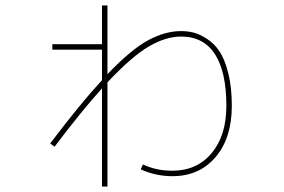

<svg xmlns="http://www.w3.org/2000/svg" viewBox="-20 -636 1040 704"><path d="M354 -616H374V-364Q460 -454 522.5 -488Q585 -522 644 -522Q668 -522 690 -516.5Q712 -511 739 -493.5Q766 -476 785 -447.5Q804 -419 817 -367.5Q830 -316 830 -248Q830 -130 770.5 -60Q711 10 612 10Q551 10 496 -15L504 -33Q553 -10 612 -10Q702 -10 756 -74.5Q810 -139 810 -248Q810 -373 768 -437.5Q726 -502 644 -502Q588 -502 525.5 -465.5Q463 -429 374 -334V48H354V-312Q279 -229 180 -98L164 -110Q276 -258 354 -342V-454H172V-474H354Z"/></svg>

Font: M PLUS 1p Thin
Style: Regular
Weight: 250
Version: Version 1.062